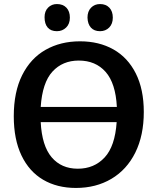

<svg xmlns="http://www.w3.org/2000/svg" viewBox="-20 -917 776 948"><path d="M690 -364Q690 -248 648 -163.5Q606 -79 530 -34Q454 11 355 11Q262 11 193 -29.5Q124 -70 86 -149.5Q48 -229 48 -343Q48 -463 89.5 -546Q131 -629 205 -671Q279 -713 375 -713Q469 -713 540 -673Q611 -633 650.5 -554.5Q690 -476 690 -364ZM181 -389H557Q551 -506 501.5 -562Q452 -618 369 -618Q289 -618 239 -563.5Q189 -509 181 -389ZM556 -314H181Q187 -197 235 -140.5Q283 -84 364 -84Q445 -84 496.5 -139.5Q548 -195 556 -314ZM200 -832Q200 -862 217.5 -879.5Q235 -897 261 -897Q291 -897 308 -879Q325 -861 325 -830Q325 -799 306.5 -781Q288 -763 261 -763Q231 -763 215.5 -781Q200 -799 200 -832ZM412 -830Q412 -861 429.5 -879Q447 -897 474 -897Q503 -897 520 -879Q537 -861 537 -830Q537 -799 519 -781Q501 -763 474 -763Q445 -763 429 -780.5Q413 -798 412 -830Z"/></svg>

Font: Bitter Pro SemiBold
Style: Regular
Weight: 600
Designer: Sol Matas, and Bitter project Authors
Foundry: Sol Matas
Version: Version 1.010